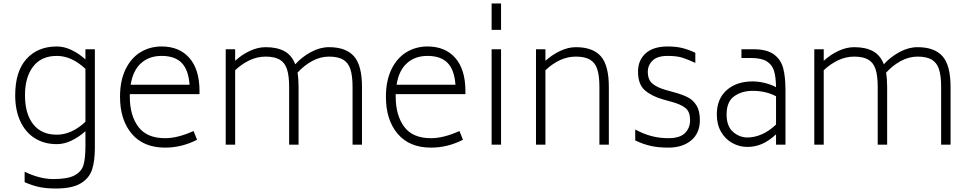

<svg xmlns="http://www.w3.org/2000/svg" viewBox="-20 -828 5531 1099"><path d="M523 -546V18Q523 93 507 142.5Q491 192 442 221.5Q393 251 300 251Q246 251 207 243Q168 235 121 215V155Q208 197 285 197Q368 197 407.5 175.5Q447 154 458 116Q469 78 469 8V-77Q431 -43 389 -23Q347 -3 305 -3Q234 -3 180.5 -36Q127 -69 97 -132.5Q67 -196 67 -283Q67 -419 131.5 -490.5Q196 -562 305 -562Q347 -562 389 -542Q431 -522 469 -488V-546ZM469 -131V-434Q390 -508 305 -508Q217 -508 170 -447.5Q123 -387 123 -283Q123 -177 170 -117Q217 -57 305 -57Q390 -57 469 -131Z M723 -275Q723 -168 771.5 -102.5Q820 -37 925 -37Q997 -37 1088 -78L1108 -28Q1020 17 925 17Q801 17 734 -62.5Q667 -142 667 -274Q667 -366 698.5 -431Q730 -496 784 -529Q838 -562 905 -562Q1006 -562 1063.5 -497Q1121 -432 1122 -310V-289H723ZM728 -343H1065Q1059 -428 1020 -468Q981 -508 905 -508Q834 -508 787.5 -466.5Q741 -425 728 -343Z M2052 -330V0H1998V-330Q1998 -395 1985.5 -432.5Q1973 -470 1943.5 -487Q1914 -504 1863 -504Q1814 -504 1767.5 -479Q1721 -454 1683 -412Q1689 -376 1689 -330V0H1635V-330Q1635 -395 1622.5 -432.5Q1610 -470 1580.5 -487Q1551 -504 1500 -504Q1453 -504 1408.5 -483Q1364 -462 1326 -426V0H1272V-546H1326V-480Q1364 -515 1410 -536.5Q1456 -558 1500 -558Q1566 -558 1608 -535Q1650 -512 1670 -460Q1709 -503 1760.5 -530.5Q1812 -558 1863 -558Q1960 -558 2006 -506Q2052 -454 2052 -330Z M2245 -275Q2245 -168 2293.5 -102.5Q2342 -37 2447 -37Q2519 -37 2610 -78L2630 -28Q2542 17 2447 17Q2323 17 2256 -62.5Q2189 -142 2189 -274Q2189 -366 2220.5 -431Q2252 -496 2306 -529Q2360 -562 2427 -562Q2528 -562 2585.5 -497Q2643 -432 2644 -310V-289H2245ZM2250 -343H2587Q2581 -428 2542 -468Q2503 -508 2427 -508Q2356 -508 2309.5 -466.5Q2263 -425 2250 -343Z M2794 -808H2848V-657H2794ZM2794 -546H2848V0H2794Z M3465 -330V0H3411V-330Q3411 -395 3398.5 -432.5Q3386 -470 3356.5 -487Q3327 -504 3276 -504Q3185 -504 3102 -426V0H3048V-546H3102V-480Q3141 -515 3186.5 -536.5Q3232 -558 3276 -558Q3373 -558 3419 -506Q3465 -454 3465 -330Z M3616 -24V-87Q3705 -37 3805 -37Q3871 -37 3900.5 -66Q3930 -95 3930 -141Q3930 -187 3905 -208.5Q3880 -230 3825 -245L3775 -259Q3711 -277 3671.5 -311Q3632 -345 3632 -418Q3632 -483 3675.5 -522.5Q3719 -562 3802 -562Q3850 -562 3886 -553Q3922 -544 3960 -526V-468Q3917 -488 3885 -498Q3853 -508 3802 -508Q3743 -508 3715.5 -481.5Q3688 -455 3688 -417Q3688 -372 3714.5 -349.5Q3741 -327 3791 -313L3841 -299Q3888 -286 3918 -270.5Q3948 -255 3967 -224Q3986 -193 3986 -140Q3986 -66 3936.5 -24.5Q3887 17 3805 17Q3750 17 3706.5 7.5Q3663 -2 3616 -24Z M4476 -313V0H4422V-59Q4382 -22 4342.5 -4.5Q4303 13 4258 13Q4212 13 4171.5 -9.5Q4131 -32 4107 -74Q4083 -116 4083 -173Q4083 -262 4139.5 -312Q4196 -362 4288 -362Q4320 -362 4356 -353.5Q4392 -345 4422 -329Q4421 -388 4410.5 -422.5Q4400 -457 4369.5 -476.5Q4339 -496 4278 -496H4224V-546H4293Q4370 -546 4410 -516.5Q4450 -487 4463 -437.5Q4476 -388 4476 -313ZM4422 -115V-277Q4364 -308 4288 -308Q4226 -308 4182.5 -277Q4139 -246 4139 -173Q4139 -105 4176 -73Q4213 -41 4258 -41Q4298 -41 4340 -59Q4382 -77 4422 -115Z M5421 -330V0H5367V-330Q5367 -395 5354.5 -432.5Q5342 -470 5312.5 -487Q5283 -504 5232 -504Q5183 -504 5136.5 -479Q5090 -454 5052 -412Q5058 -376 5058 -330V0H5004V-330Q5004 -395 4991.5 -432.5Q4979 -470 4949.5 -487Q4920 -504 4869 -504Q4822 -504 4777.5 -483Q4733 -462 4695 -426V0H4641V-546H4695V-480Q4733 -515 4779 -536.5Q4825 -558 4869 -558Q4935 -558 4977 -535Q5019 -512 5039 -460Q5078 -503 5129.5 -530.5Q5181 -558 5232 -558Q5329 -558 5375 -506Q5421 -454 5421 -330Z"/></svg>

Font: Biryani ExtraLight
Style: Regular
Weight: 275
Designer: Dan Reynolds and Mathieu Reguer
Foundry: Dan Reynolds and Mathieu Reguer
Version: Version 1.004; ttfautohint (v1.1) -l 5 -r 5 -G 72 -x 0 -D la